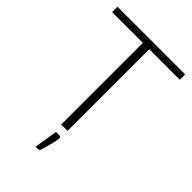

<svg xmlns="http://www.w3.org/2000/svg" viewBox="-262 -809 1104 1104"><g transform="rotate(45 289.5 -257.0)"><path d="M564.5 -664H316V0H264.5V-664H14.5V-707.5H564.5ZM301 51.5Q308.5 51.5 310.8 55.2Q313 59 313 65Q313 70.5 311.5 79.5Q310 88.5 306.5 102.5Q303 116.5 297.8 136.2Q292.5 156 284.5 182.5Q282 189.5 277.8 192Q273.5 194.5 266 194.5H250L273.5 51.5Z"/></g></svg>

Font: LatoLatin Light
Style: Regular
Weight: 300
Designer: Lukasz Dziedzic with Adam Twardoch and Botio Nikoltchev
Foundry: tyPoland Lukasz Dziedzic
Version: Version 2.015; 2015-08-06; http://www.latofonts.com/